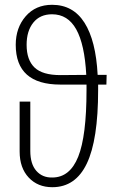

<svg xmlns="http://www.w3.org/2000/svg" viewBox="-20 -761 477 792"><path d="M419.9 -452.1 418.9 -412.1H384.8V-389.2Q384.8 -184.1 338.1 -86.4Q291.5 11.2 195.8 11.2Q135.7 11.2 98.4 -28.6Q61 -68.4 61 -136.2V-341.8H105V-138.2Q105 -84.5 129.9 -56.2Q154.8 -27.8 195.8 -28.8Q268.1 -28.8 302.5 -114.3Q336.9 -199.7 336.9 -389.2V-412.1H229Q44.9 -412.1 44.9 -576.2Q44.9 -646.5 85.9 -693.8Q127 -741.2 194.8 -741.2Q281.7 -741.2 328.6 -667.2Q375.5 -593.3 382.8 -452.1ZM229 -451.2 335.9 -452.1Q329.1 -578.1 294.4 -640.1Q259.8 -702.1 194.8 -702.1Q145 -702.1 117.4 -667.7Q89.8 -633.3 89.8 -576.2Q89.8 -513.7 122.6 -482.4Q155.3 -451.2 229 -451.2Z"/></svg>

Font: Fira Sans Compressed ExtraLight
Style: Regular
Weight: 250
Width: 1
Designer: Carrois Corporate & Edenspiekermann AG
Foundry: Carrois Corporate GbR & Edenspiekermann AG
Version: Version 4.203;PS 004.203;hotconv 1.0.88;makeotf.lib2.5.64775